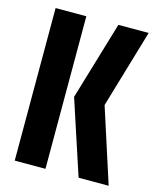

<svg xmlns="http://www.w3.org/2000/svg" viewBox="-107 -776 702 851"><g transform="rotate(15 244.0 -350.0)"><path d="M335 0 223 -341 330 -700H469L363 -341L473 0ZM42 0V-700H183V0Z"/></g></svg>

Font: Stick No Bills ExtraBold
Style: Regular
Weight: 800
Version: Version 2.000